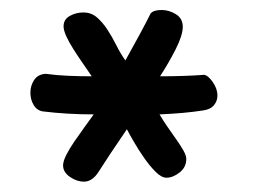

<svg xmlns="http://www.w3.org/2000/svg" viewBox="-20 -467 515 379"><path d="M380.9 -249Q362.3 -246.1 340.3 -244.1Q318.4 -242.2 294.9 -241.2Q301.8 -229.5 310.5 -216.8Q319.3 -204.1 327.6 -192.4Q335.9 -180.7 341.8 -170.4Q347.7 -160.2 347.7 -153.3Q347.7 -136.7 334.5 -126.5Q321.3 -116.2 308.6 -116.2Q298.8 -116.2 287.1 -127.9Q275.4 -139.6 264.2 -155.8Q252.9 -171.9 243.7 -188Q234.4 -204.1 230.5 -211.9L198.2 -164.1Q186.5 -146.5 174.3 -127.4Q162.1 -108.4 145.5 -108.4Q131.8 -108.4 118.2 -117.7Q104.5 -127 104.5 -140.6Q104.5 -148.4 110.8 -161.1Q117.2 -173.8 127 -188Q136.7 -202.1 147 -216.3Q157.2 -230.5 165 -241.2Q112.3 -241.2 64.5 -247.1Q52.7 -249 46.4 -259.8Q40 -270.5 40 -284.2Q40 -297.9 47.4 -309.1Q54.7 -320.3 70.3 -321.3Q90.8 -318.4 114.3 -317.4Q137.7 -316.4 161.1 -316.4Q152.3 -329.1 142.6 -343.3Q132.8 -357.4 124.5 -370.6Q116.2 -383.8 110.8 -395.5Q105.5 -407.2 105.5 -415Q105.5 -428.7 117.7 -435.5Q129.9 -442.4 144.5 -442.4Q160.2 -442.4 171.4 -432.6Q182.6 -422.9 191.9 -408.7Q201.2 -394.5 209.5 -377.9Q217.8 -361.3 227.5 -347.7Q242.2 -374 254.9 -397.5Q267.6 -420.9 277.3 -440.4Q283.2 -447.3 298.8 -447.3Q313.5 -447.3 327.1 -439Q340.8 -430.7 340.8 -414.1Q340.8 -397.5 326.7 -369.6Q312.5 -341.8 295.9 -316.4Q344.7 -316.4 382.8 -319.3Q390.6 -318.4 399.9 -305.2Q409.2 -292 409.2 -278.3Q409.2 -267.6 402.3 -259.3Q395.5 -251 380.9 -249Z"/></svg>

Font: Gamja Flower
Style: Regular
Weight: 400
Designer: YoonDesign Inc.
Foundry: YoonDesign Inc.
Version: Version 3.00;build 20171102